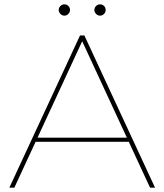

<svg xmlns="http://www.w3.org/2000/svg" viewBox="-20 -863 756 883"><path d="M23 0 348 -700H368L693 0H670L353 -684H363L46 0ZM130 -211 140 -230H575L585 -211ZM440 -791Q430 -791 422 -799Q414 -807 414 -817Q414 -828 422 -835.5Q430 -843 440 -843Q451 -843 458.5 -835.5Q466 -828 466 -817Q466 -807 458.5 -799Q451 -791 440 -791ZM276 -791Q266 -791 258 -799Q250 -807 250 -817Q250 -828 258 -835.5Q266 -843 276 -843Q287 -843 294.5 -835.5Q302 -828 302 -817Q302 -807 294.5 -799Q287 -791 276 -791Z"/></svg>

Font: Montserrat Thin
Style: Regular
Weight: 100
Designer: Julieta Ulanovsky
Foundry: Julieta Ulanovsky
Version: Version 9.000